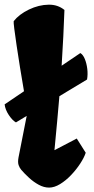

<svg xmlns="http://www.w3.org/2000/svg" viewBox="-27 -808 409 837"><path d="M187 9.8Q164.6 9.8 142.1 -2.4Q119.6 -14.6 100.1 -32.5Q80.6 -50.3 65.9 -67.4Q58.6 -75.7 54.2 -88.1Q49.8 -100.6 53.7 -121.6L89.4 -302.7L42.5 -274.4Q26.9 -283.2 11.2 -306.9Q-4.4 -330.6 -6.8 -353L77.6 -410.2Q68.4 -462.4 60.1 -514.9Q51.8 -567.4 45.2 -611.1Q38.6 -654.8 35.2 -683.1Q31.7 -711.4 32.7 -715.8Q56.2 -745.6 99.1 -766.4Q142.1 -787.1 185.5 -787.6Q225.1 -788.1 253.9 -764.6Q252 -708.5 249 -649.7Q246.1 -590.8 241.7 -521.5L323.2 -576.7Q335 -569.8 342.8 -550.8Q350.6 -531.7 353.5 -507.8Q356.4 -483.9 352.5 -461.4L231.9 -388.7Q227.5 -337.4 222.2 -278.8Q216.8 -220.2 210.4 -153.3L307.6 -204.1L346.7 -142.1Q339.8 -121.1 322.8 -95Q305.7 -68.8 283 -44.9Q260.3 -21 235.1 -5.6Q210 9.8 187 9.8Z"/></svg>

Font: Fruktur
Style: Italic
Weight: 400
Italic angle: -8°
Designer: Viktoriya Grabowska, Eben Sorkin
Foundry: Viktoriya Grabowska
Version: Version 1.008; ttfautohint (v1.8.4.7-5d5b)